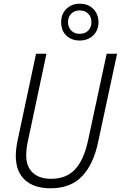

<svg xmlns="http://www.w3.org/2000/svg" viewBox="-20 -1003 650 1033"><path d="M251 10Q163 10 114 -35Q65 -80 65 -165Q65 -200 75 -249L174 -714H230L131 -248Q121 -203 121 -168Q121 -106 156.5 -73.5Q192 -41 254 -41Q337 -41 384 -92Q431 -143 453 -244L554 -714H610L508 -239Q483 -119 421.5 -54.5Q360 10 251 10ZM409 -785Q365 -785 337 -811.5Q309 -838 309 -884Q309 -928 337.5 -955.5Q366 -983 409 -983Q454 -983 481.5 -955.5Q509 -928 510 -885Q510 -840 481.5 -812.5Q453 -785 409 -785ZM409 -821Q438 -821 455 -839Q472 -857 472 -884Q472 -912 454.5 -929.5Q437 -947 409 -947Q381 -947 363.5 -929.5Q346 -912 346 -884Q346 -857 363 -839Q380 -821 409 -821Z"/></svg>

Font: Noto Sans SemiCondensed Light
Style: Italic
Weight: 300
Width: 4
Italic angle: -12°
Designer: Monotype Design Team
Foundry: Monotype Imaging Inc.
Version: Version 2.013; ttfautohint (v1.8.4.7-5d5b)